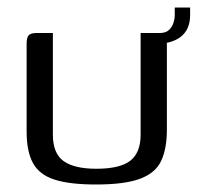

<svg xmlns="http://www.w3.org/2000/svg" viewBox="-20 -487 527 512"><path d="M121 -399V-128Q121 -78 149.5 -57.5Q178 -37 237 -37Q300 -37 327.5 -58.5Q355 -80 355 -128V-399Q356 -399 361.5 -399Q367 -399 373.5 -399Q380 -399 386 -399Q392 -399 394 -399Q406 -399 413 -397.5Q420 -396 422.5 -390Q425 -384 425 -370V-141Q425 -91 410 -58.5Q395 -26 354 -10.5Q313 5 236 5Q166 5 125.5 -8Q85 -21 68 -52Q51 -83 51 -136V-370Q51 -387 56.5 -393Q62 -399 78 -399Q89 -399 99.5 -399Q110 -399 121 -399ZM389 -370 385 -399H406Q422 -399 430.5 -407Q439 -415 442.5 -426Q446 -437 446 -445V-467H487V-447Q487 -408 461.5 -388.5Q436 -369 389 -370Z"/></svg>

Font: Genos
Style: Regular
Weight: 400
Designer: Robert E. Leuschke
Foundry: Robert E. Leuschke
Version: Version 1.010